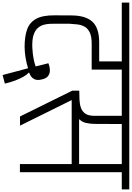

<svg xmlns="http://www.w3.org/2000/svg" viewBox="175 -1091 1013 1475"><g transform="rotate(90 681.5 -353.5)"><path d="M303.5 -36Q226 -36 171.5 -54.8Q117 -73.7 89 -123.7Q61 -173.7 61.8 -267Q62 -284 62.1 -307.5Q62.2 -331 62.3 -354.5Q62.5 -378 62.5 -394Q62.5 -504 110.7 -556.5Q158.8 -609 270.3 -609H415.5V-782.5H-36V-840.2H644.2V-782.5H478.5V-551.3Q440.5 -551.3 409.4 -551.3Q378.3 -551.3 347.8 -551.3Q317.2 -551.3 278.2 -551.3Q223 -551.3 192.2 -535.9Q161.3 -520.5 147.9 -495.1Q134.5 -469.7 131.3 -439.8Q128.2 -409.8 126.5 -381Q126.5 -369 126.4 -350Q126.3 -331 126.3 -311.5Q126.3 -292 126.2 -280Q126.2 -259.7 126.8 -234.3Q127.5 -209 134.2 -183.6Q141 -158.2 159.3 -137.2Q177.7 -116.2 213.5 -104.6Q249.3 -93 308.7 -95.2Q325.5 -96 351.4 -98.7Q377.3 -101.3 405.3 -107.2Q433.3 -113 454.2 -120.8Q448.2 -147.8 442.4 -169.7Q436.7 -191.5 429.8 -218.5Q442.7 -224.2 460.2 -227.8Q477.8 -231.5 495.9 -229.4Q514 -227.3 529.2 -215.4Q544.3 -203.5 552.2 -176.8Q555.2 -166.8 557.3 -152.8Q559.5 -138.7 556.7 -123.9Q553.8 -109.2 542.1 -95.8Q530.3 -82.3 504 -71.8L502 -66.8Q517.2 -55.5 532.8 -28.1Q548.3 -0.7 562.6 36.4Q576.8 73.5 586.2 115.7L520.5 133L468.3 -62.7Q433.5 -51.2 389 -43.7Q344.5 -36.2 303.5 -36Z M572 -782.5V-840.2H1399.2V-782.5H1266.8V0H1204.5V-397.7H712.7L909.2 -0.8H838.7L640.5 -402.3V-456Q675.5 -456 709.6 -457.5Q743.6 -459 771.6 -468.5Q799.6 -478 816.7 -502Q833.7 -526 833.7 -571V-782.5ZM861.7 -454.7H1204.5V-782.5H896.8L895.8 -574Q895.8 -541 888.5 -508.6Q881.2 -476.2 861.7 -458.7Z"/></g></svg>

Font: Matangi Light
Style: Regular
Weight: 300
Designer: Prashant Pant
Foundry: The Graphic Ant
Version: Version 3.002